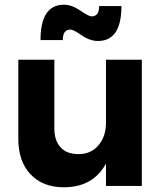

<svg xmlns="http://www.w3.org/2000/svg" viewBox="-20 -793 700 819"><path d="M152.8 -622.1Q152.8 -772.9 252.9 -772.9Q286.1 -772.9 322.3 -748Q358.4 -723.1 370.1 -723.1Q403.3 -723.1 402.8 -767.1H498Q498 -618.2 397.9 -618.2Q363.3 -618.2 328.1 -642.6Q293 -667 280.8 -667Q247.6 -667 248 -622.1ZM58.1 -200.2V-538.1H211.9V-244.1Q211.9 -193.4 238.8 -164.1Q265.6 -134.8 316.9 -135.7Q368.2 -135.7 400.4 -173.8Q432.6 -211.9 432.1 -272V-538.1H585V0H432.1V-95.2Q377 5.9 252 5.9Q163.1 5.9 110.4 -49.3Q58.1 -105 58.1 -200.2Z"/></svg>

Font: TruenoSBd
Style: Demi
Weight: 600
Designer: Julieta Ulanovsky
Foundry: Julieta Ulanovsky
Version: Version 3.001b